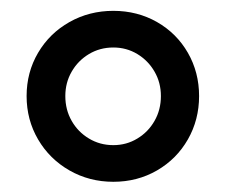

<svg xmlns="http://www.w3.org/2000/svg" viewBox="-20 -748 427 363"><path d="M30.3 -566.4Q30.3 -611.3 52 -648.2Q73.7 -685.1 111.3 -706.3Q148.9 -727.5 194.3 -727.5Q239.7 -727.5 276.9 -706.3Q314 -685.1 335.2 -648.2Q356.4 -611.3 356.4 -566.4Q356.4 -521.5 335.2 -484.4Q314 -447.3 276.9 -425.8Q239.7 -404.3 194.3 -404.3Q148.9 -404.3 111.3 -425.8Q73.7 -447.3 52 -484.4Q30.3 -521.5 30.3 -566.4ZM284.2 -566.4Q284.2 -591.8 272.2 -612.5Q260.3 -633.3 239.7 -645.8Q219.2 -658.2 194.3 -658.2Q168.9 -658.2 148.2 -645.8Q127.4 -633.3 115.5 -612.5Q103.5 -591.8 103.5 -566.4Q103.5 -540.5 115.5 -519.5Q127.4 -498.5 148.2 -486.1Q168.9 -473.6 194.3 -473.6Q219.2 -473.6 239.7 -486.1Q260.3 -498.5 272.2 -519.5Q284.2 -540.5 284.2 -566.4Z"/></svg>

Font: Reddit Sans Chocolate SemiBold
Style: Regular
Weight: 600
Designer: Stephen Hutchings
Foundry: Reddit
Version: Version 1.011